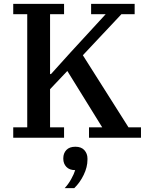

<svg xmlns="http://www.w3.org/2000/svg" viewBox="-20 -718 775 1001"><path d="M49 -54H122V-644H49V-698H314V-644H241V-332H246L348 -445L531 -644H455V-698H682V-644H613L412 -430L650 -54H715V0H444V-54H513L331 -348L241 -253V-54H314V0H49ZM317 263Q336 243 351 216Q366 189 372 169Q342 169 326 152Q310 135 310 110V107Q310 81 326 64Q342 47 373 47Q404 47 420 65Q436 83 436 108V115Q436 153 416.5 193.5Q397 234 367 263H317Z"/></svg>

Font: IBM Plex Serif Medium
Style: Regular
Weight: 500
Designer: Mike Abbink, Paul van der Laan, Pieter van Rosmalen
Foundry: Bold Monday
Version: Version 2.5